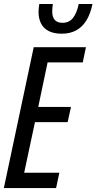

<svg xmlns="http://www.w3.org/2000/svg" viewBox="-20 -953 489 973"><path d="M-0.5 0 150.9 -713.9H415.5L399.4 -636.7H221.2L173.8 -411.1H339.8L322.8 -334H157.2L102.5 -77.6H280.8L264.2 0ZM292.5 -782.2Q252.9 -782.2 226.8 -795.7Q200.7 -809.1 188 -834Q175.3 -858.9 175.3 -892.6Q175.3 -900.9 176.3 -911.9Q177.2 -922.9 179.2 -932.6H247.6Q247.1 -923.8 245.8 -914.1Q244.6 -904.3 244.6 -895Q244.6 -867.2 257.3 -852.3Q270 -837.4 296.9 -837.4Q330.1 -837.4 349.6 -861.8Q369.1 -886.2 378.9 -932.6H448.7Q438 -880.9 416.7 -847.7Q395.5 -814.5 364.7 -798.3Q334 -782.2 292.5 -782.2Z"/></svg>

Font: Open Sans Condensed Medium
Style: Italic
Weight: 500
Width: 3
Italic angle: -12°
Designer: Monotype Design Team
Foundry: Monotype Imaging Inc.
Version: Version 3.000